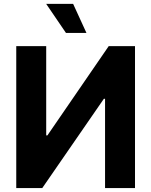

<svg xmlns="http://www.w3.org/2000/svg" viewBox="-20 -964 775 984"><path d="M63.3 -727.5H216.8V-270.1H223L537.1 -727.5H671.9V0H518.4V-457.6H512.3L196.5 0H63.3ZM318 -795.3 216.6 -944.3H354.7L423 -795.3Z"/></svg>

Font: Inter
Style: Regular
Weight: 400
Designer: Rasmus Andersson
Foundry: rsms
Version: Version 4.000;git-8c9346024